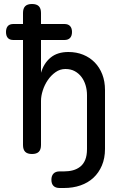

<svg xmlns="http://www.w3.org/2000/svg" viewBox="-20 -760 640 960"><path d="M47 -560Q28 -560 19 -570.5Q10 -581 10 -600Q10 -619 19 -629.5Q28 -640 47 -640H95V-695Q95 -718 106 -729Q117 -740 140 -740Q163 -740 174 -729Q185 -718 185 -695V-640H302Q321 -640 330.5 -629.5Q340 -619 340 -600Q340 -581 330.5 -570.5Q321 -560 302 -560H185V-396Q199 -444 233 -472Q267 -500 322 -500Q362 -500 395.5 -486.5Q429 -473 453.5 -448Q478 -423 491.5 -388Q505 -353 505 -310V-15Q505 31 489.5 67.5Q474 104 447 129Q420 154 382.5 167Q345 180 300 180H278Q258 180 247.5 169.5Q237 159 237 139Q237 119 247.5 108Q258 97 278 97H300Q324 97 344.5 91.5Q365 86 381 73.5Q397 61 406 39.5Q415 18 415 -15V-284Q415 -310 408 -333.5Q401 -357 387.5 -375Q374 -393 354 -404Q334 -415 307 -415Q280 -415 257.5 -399Q235 -383 219 -359.5Q203 -336 194 -308Q185 -280 185 -256V-35Q185 -12 174 -1Q163 10 140 10Q117 10 106 -1Q95 -12 95 -35V-560Z"/></svg>

Font: Maple Mono NF
Style: Regular
Weight: 400
Monospace: yes
Designer: subframe7536
Version: Version 7.000